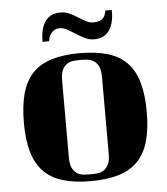

<svg xmlns="http://www.w3.org/2000/svg" viewBox="-54 -754 759 873"><g transform="rotate(-5 325.5 -317.0)"><path d="M45 -220Q45 -298 60.5 -353.5Q76 -409 109.5 -444.5Q143 -480 196.5 -496.5Q250 -513 325 -513Q401 -513 454.5 -496.5Q508 -480 541.5 -444.5Q575 -409 590.5 -353.5Q606 -298 606 -220Q606 -143 590.5 -88Q575 -33 541.5 2.5Q508 38 454.5 54.5Q401 71 325 71Q250 71 196.5 54.5Q143 38 109.5 2.5Q76 -33 60.5 -88Q45 -143 45 -220ZM417 -397Q417 -428 408.5 -445Q400 -462 386.5 -470.5Q373 -479 357 -480.5Q341 -482 325 -482Q310 -482 294 -480.5Q278 -479 265 -470.5Q252 -462 243.5 -445Q235 -428 235 -397V-45Q235 -14 243.5 3Q252 20 265 28.5Q278 37 294 38.5Q310 40 325 40Q341 40 357 38.5Q373 37 386.5 28.5Q400 20 408.5 3Q417 -14 417 -45ZM458 -696H488Q489 -637 466.5 -603.5Q444 -570 396 -570Q374 -570 354.5 -580Q335 -590 316 -602Q297 -614 279.5 -624Q262 -634 245 -634Q230 -634 220 -628Q210 -622 204 -613.5Q198 -605 195 -595.5Q192 -586 192 -579H162Q161 -638 184 -671.5Q207 -705 255 -705Q277 -705 295.5 -696Q314 -687 331.5 -676Q349 -665 365.5 -656Q382 -647 400 -647Q431 -647 444 -661.5Q457 -676 458 -696Z"/></g></svg>

Font: Cafe24 ClassicType
Style: Regular
Weight: 400
Designer: Cafe24 thkim, hmlim, mnelim & 4IR
Foundry: Cafe24
Version: Version 1.000